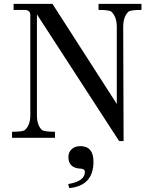

<svg xmlns="http://www.w3.org/2000/svg" viewBox="-20 -709 773 988"><path d="M708 -689V-658Q650 -658 640 -648Q614 -622 614 -571L616 17H593L170 -635V-117Q170 -65 195 -41Q205 -31 263 -31V0H42V-31Q98 -31 108 -40Q136 -64 136 -117V-635Q133 -658 106 -658H50V-689H250L581 -174V-571Q581 -622 553 -649Q542 -658 487 -658V-689ZM336 259 331 238Q417 224 417 175Q417 161 397 159Q332 157 332 99Q332 74 349 58.5Q366 43 393 43Q461 43 461 123Q461 247 336 259Z"/></svg>

Font: GFS Didot
Style: Regular
Weight: 400
Designer: Takis Katsoulidis and George D. Matthiopoulos
Foundry: Takis Katsoulidis and George D. Matthiopoulos
Version: Version 1.0